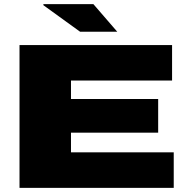

<svg xmlns="http://www.w3.org/2000/svg" viewBox="-20 -905 900 925"><path d="M74 0V-688H809V-517H322V-428H742V-266H322V-171H817V0ZM545 -752H366L189 -880V-885H430Z"/></svg>

Font: Archivo Expanded Black
Style: Regular
Weight: 900
Width: 7
Designer: Hector Gatti
Foundry: Omnibus-Type
Version: Version 2.001